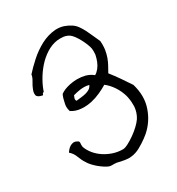

<svg xmlns="http://www.w3.org/2000/svg" viewBox="-186 -824 941 1020"><g transform="rotate(-30 285.0 -314.0)"><path d="M520.5 -246.1Q532.2 -206.1 532.2 -169.9Q532.2 -132.8 520.5 -99.6Q498 -33.2 445.3 12.7Q436.5 20.5 424.8 28.8Q413.1 37.1 400.4 45.4Q387.7 53.7 375 60.5Q362.3 67.4 350.6 71.3Q334 77.1 320.3 78.1Q312.5 79.1 305.7 79.1Q298.8 79.1 293 78.1Q279.3 77.1 265.6 73.7Q252 70.3 236.3 67.4Q229.5 66.4 221.7 66.4H208Q200.2 66.4 193.4 64.5Q181.6 60.5 167.5 51.3Q153.3 42 139.6 30.8Q126 19.5 114.3 6.8Q102.5 -5.9 95.7 -17.6Q82 -38.1 72.8 -63.5Q63.5 -88.9 43.9 -105.5Q47.9 -112.3 55.2 -120.6Q62.5 -128.9 71.8 -134.3Q81.1 -139.6 91.8 -140.6H94.7Q103.5 -140.6 112.3 -134.8Q122.1 -131.8 122.1 -121.1V-120.1Q121.1 -115.2 121.1 -111.3Q121.1 -103.5 122.1 -95.7Q130.9 -71.3 148.4 -49.8Q166 -28.3 190.4 -12.2Q214.8 3.9 243.2 13.2Q271.5 22.5 301.8 22.5Q314.5 22.5 335 11.7Q355.5 1 377 -14.2Q398.4 -29.3 417 -46.9Q435.5 -64.5 445.3 -79.1Q463.9 -108.4 466.8 -143.6V-158.2Q466.8 -185.5 460 -212.9Q450.2 -247.1 430.7 -276.4Q411.1 -305.7 386.7 -324.2Q366.2 -311.5 338.4 -298.8Q310.5 -286.1 280.3 -279.3Q256.8 -274.4 234.4 -274.4Q225.6 -274.4 217.8 -275.4Q185.5 -277.3 158.2 -294.9Q153.3 -308.6 153.3 -323.2Q153.3 -334 156.2 -344.7Q161.1 -372.1 170.9 -392.6Q189.5 -406.2 216.3 -413.6Q243.2 -420.9 271.5 -421.9H277.3Q301.8 -421.9 325.2 -416Q351.6 -408.2 370.1 -392.6Q383.8 -400.4 395.5 -415Q407.2 -429.7 414.6 -448.2Q421.9 -466.8 425.8 -486.3Q426.8 -497.1 426.8 -506.8Q426.8 -515.6 425.8 -523.4Q423.8 -535.2 417 -552.2Q410.2 -569.3 400.9 -586.9Q391.6 -604.5 380.9 -619.1Q370.1 -633.8 360.4 -640.6Q345.7 -650.4 326.2 -653.3Q315.4 -654.3 304.7 -654.3Q295.9 -654.3 288.1 -653.3Q252.9 -648.4 220.7 -627.9Q188.5 -607.4 162.6 -578.1Q136.7 -548.8 117.7 -515.1Q98.6 -481.4 88.9 -451.2H86.9Q82 -451.2 81.1 -447.3Q80.1 -441.4 76.2 -438.5Q45.9 -444.3 42 -459Q41 -463.9 41 -468.8Q41 -479.5 45.9 -491.2Q52.7 -509.8 64.9 -529.3Q77.1 -548.8 79.1 -565.4Q103.5 -592.8 139.6 -625.5Q175.8 -658.2 218.3 -680.7Q260.7 -703.1 307.6 -707H317.4Q358.4 -707 399.4 -679.7Q414.1 -669.9 425.8 -653.3Q437.5 -636.7 447.3 -617.2Q457 -597.7 466.3 -576.2Q475.6 -554.7 484.4 -536.1Q485.4 -525.4 485.4 -515.6Q485.4 -498 483.4 -483.4Q479.5 -459 472.2 -439Q464.8 -418.9 455.1 -401.4Q445.3 -383.8 435.5 -366.2Q458 -337.9 479 -307.6Q500 -277.3 520.5 -246.1ZM317.4 -363.3Q300.8 -367.2 288.1 -367.2Q274.4 -367.2 263.2 -365.7Q252 -364.3 241.7 -361.8Q231.4 -359.4 219.7 -356.4Q217.8 -350.6 213.9 -341.8Q212.9 -337.9 212.9 -335Q212.9 -329.1 216.8 -324.2Q231.4 -326.2 246.6 -327.6Q261.7 -329.1 275.4 -332.5Q289.1 -335.9 300.3 -342.8Q311.5 -349.6 317.4 -363.3Z"/></g></svg>

Font: Crafty Girls
Style: Regular
Weight: 400
Designer: Crystal Kluge
Foundry: Font Diner, Inc DBA Tart Workshop
Version: Version 1.000